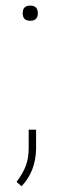

<svg xmlns="http://www.w3.org/2000/svg" viewBox="-20 -541 218 686"><path d="M87.9 -521Q115.2 -521 115.2 -493.7Q115.2 -466.8 87.9 -466.8Q61 -466.8 61 -493.7Q61 -521 87.9 -521ZM108.9 -77.6V-8.8Q107.4 71.3 57.1 124.5L39.1 108.9Q62 78.6 72.3 51.3Q82.5 23.9 82.5 -12.2V-77.6Z"/></svg>

Font: Mardoto Thin
Style: Regular
Weight: 250
Designer: Christian Robertson, Vahan Hovhannisyan
Foundry: Google
Version: Version 1.000